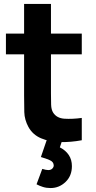

<svg xmlns="http://www.w3.org/2000/svg" viewBox="-20 -710 484 972"><path d="M236 242Q215 242 197.5 236.5Q180 231 165 223L194 145Q213.5 151 224 151Q237.5 151 244.8 143.5Q252 136 252 128Q252 110 232.8 101.2Q213.5 92.5 187 85L222 -17L301 -18L283 36Q312.5 51 328.2 74.8Q344 98.5 344 131Q344 180.5 311.8 211.2Q279.5 242 236 242ZM394 0Q338 10.5 284.2 9.2Q230.5 8 188.2 -9.8Q146 -27.5 124 -67Q104 -104 103 -142.2Q102 -180.5 102 -229V-690H238V-237Q238 -205.5 238.8 -180.2Q239.5 -155 249 -140Q267 -111.5 306.5 -109Q346 -106.5 394 -113ZM10 -435V-540H394V-435Z"/></svg>

Font: Manrope ExtraLight ExtraBold
Style: Regular
Weight: 800
Version: Version 4.504